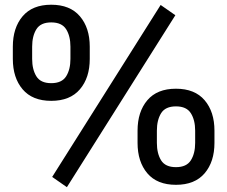

<svg xmlns="http://www.w3.org/2000/svg" viewBox="-20 -755 942 796"><path d="M33.2 -510.7V-561.5Q33.2 -639.6 73.7 -687.5Q114.3 -735.4 192.4 -735.4Q270.5 -735.4 311.3 -687.5Q352.1 -639.6 352.1 -561.5V-510.7Q352.1 -432.6 311.3 -384.8Q270.5 -336.9 192.4 -336.9Q114.3 -336.9 73.7 -384.8Q33.2 -432.6 33.2 -510.7ZM113.3 -510.7Q113.3 -466.8 130.9 -438.5Q148.4 -410.2 192.4 -410.2Q236.3 -410.2 254.2 -438.5Q272 -466.8 272 -510.7V-561.5Q272 -605.5 254.2 -633.8Q236.3 -662.1 192.4 -662.1Q148.4 -662.1 130.9 -633.8Q113.3 -605.5 113.3 -561.5ZM707 -691.9 257.3 21 196.3 -21.5 646 -734.4ZM550.3 -162.6V-213.4Q550.3 -291.5 590.8 -339.4Q631.3 -387.2 709.5 -387.2Q787.6 -387.2 828.4 -339.4Q869.1 -291.5 869.1 -213.4V-162.6Q869.1 -84.5 828.4 -36.6Q787.6 11.2 709.5 11.2Q631.3 11.2 590.8 -36.6Q550.3 -84.5 550.3 -162.6ZM630.4 -162.6Q630.4 -118.7 647.9 -90.3Q665.5 -62 709.5 -62Q753.4 -62 771.2 -90.3Q789.1 -118.7 789.1 -162.6V-213.4Q789.1 -257.3 771.2 -285.6Q753.4 -314 709.5 -314Q665.5 -314 647.9 -285.6Q630.4 -257.3 630.4 -213.4Z"/></svg>

Font: RobotoFlex
Style: Regular
Weight: 400
Designer: Berlow after Robertson
Foundry: Google
Version: Version 2.136